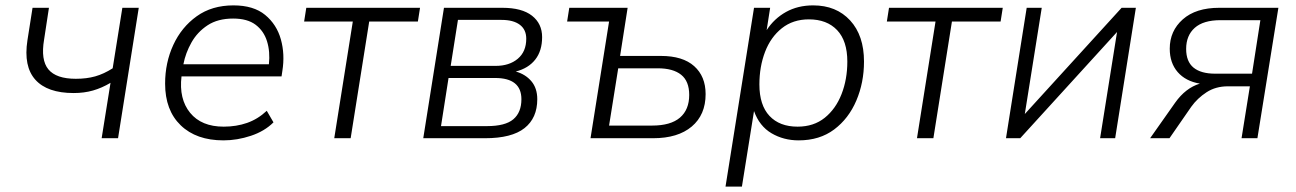

<svg xmlns="http://www.w3.org/2000/svg" viewBox="-20 -514 4819 714"><path d="M358 0 391 -206Q359 -187 326 -177.5Q293 -168 254 -168Q156 -168 111.5 -217.5Q67 -267 82 -364L101 -485H162L144 -367Q131 -291 160 -256Q189 -221 262 -221Q302 -221 334 -230Q366 -239 399 -260L435 -485H496L419 0Z M811 8Q710 8 652 -48Q594 -104 594 -203Q594 -281 624.5 -347Q655 -413 711.5 -453.5Q768 -494 848 -494Q923 -494 966 -458.5Q1009 -423 1024.5 -367.5Q1040 -312 1030 -250L1027 -230H655Q645 -146 687 -94.5Q729 -43 812 -43Q859 -43 899 -57Q939 -71 972 -102L997 -59Q964 -26 913 -9Q862 8 811 8ZM847 -445Q790 -445 752 -420Q714 -395 692 -356Q670 -317 662 -275H980Q985 -322 973 -360.5Q961 -399 930.5 -422Q900 -445 847 -445Z M1223 0 1292 -434H1111L1119 -485H1542L1534 -434H1353L1284 0Z M1554 0 1631 -485H1848Q1921 -485 1958.5 -455.5Q1996 -426 1996 -376Q1996 -325 1970.5 -292.5Q1945 -260 1898 -248Q1934 -238 1956 -212Q1978 -186 1978 -145Q1978 -75 1930.5 -37.5Q1883 0 1784 0ZM1656 -269H1823Q1874 -269 1905.5 -295.5Q1937 -322 1937 -370Q1937 -404 1913 -422Q1889 -440 1845 -440H1683ZM1620 -45H1791Q1859 -45 1889 -70.5Q1919 -96 1919 -145Q1919 -224 1821 -224H1648Z M2176 0 2245 -434H2089L2097 -485H2314L2286 -306H2438Q2519 -306 2561.5 -268Q2604 -230 2604 -164Q2604 -87 2552.5 -43.5Q2501 0 2409 0ZM2245 -47H2405Q2474 -47 2508.5 -76.5Q2543 -106 2543 -161Q2543 -212 2513 -236Q2483 -260 2426 -260H2279Z M2678 180 2784 -485H2844L2831 -402Q2859 -445 2903 -469.5Q2947 -494 3004 -494Q3090 -494 3141.5 -438Q3193 -382 3193 -285Q3193 -207 3164.5 -140Q3136 -73 3082 -32.5Q3028 8 2950 8Q2894 8 2849 -18.5Q2804 -45 2784 -101L2739 180ZM2946 -43Q3006 -43 3047 -76Q3088 -109 3109.5 -164Q3131 -219 3131 -285Q3131 -362 3093 -402Q3055 -442 2988 -442Q2929 -442 2887.5 -409Q2846 -376 2825 -321Q2804 -266 2804 -200Q2804 -123 2841.5 -83Q2879 -43 2946 -43Z M3390 0 3459 -434H3278L3286 -485H3709L3701 -434H3520L3451 0Z M3721 0 3798 -485H3854L3791 -90L4151 -485H4204L4127 0H4071L4134 -395L3774 0Z M4257 0 4350 -132Q4389 -187 4442 -203Q4389 -212 4359.5 -246Q4330 -280 4330 -333Q4330 -399 4378.5 -442Q4427 -485 4514 -485H4734L4656 0H4597L4628 -193H4546Q4501 -193 4467 -171Q4433 -149 4410 -117L4329 0ZM4499 -240H4636L4667 -439H4519Q4455 -439 4423 -410.5Q4391 -382 4391 -332Q4391 -285 4418.5 -262.5Q4446 -240 4499 -240Z"/></svg>

Font: Nunito Sans Light
Style: Italic
Weight: 300
Italic angle: -9°
Designer: Vernon Adams
Foundry: Vernon Adams
Version: Version 3.006; ttfautohint (v1.8.3)